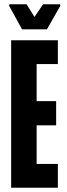

<svg xmlns="http://www.w3.org/2000/svg" viewBox="-20 -876 311 896"><path d="M32 0V-688H250V-577H151V-404H242V-291H151V-111H250V0ZM83 -739 23 -848V-856H104L141 -797L181 -856H261V-848L199 -739Z"/></svg>

Font: Saira UltraCondensed ExtraBold
Style: Regular
Weight: 800
Width: 1
Designer: Hector Gatti with collaboration of the Omnibus-Type team
Foundry: Omnibus-Type
Version: Version 1.101